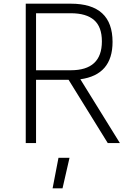

<svg xmlns="http://www.w3.org/2000/svg" viewBox="-20 -778 729 1044"><path d="M120 0ZM353 -344H176V0H120V-758H365Q592 -758 592 -550Q592 -371 417 -347L632 0H566ZM176 -396H365Q534 -396 534 -553Q534 -632 491.5 -669Q449 -706 365 -706H176ZM298 80H358L320 246H266Z"/></svg>

Font: Biryani ExtraLight
Style: Regular
Weight: 275
Designer: Dan Reynolds and Mathieu Reguer
Foundry: Dan Reynolds and Mathieu Reguer
Version: Version 1.004; ttfautohint (v1.1) -l 5 -r 5 -G 72 -x 0 -D la